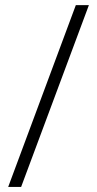

<svg xmlns="http://www.w3.org/2000/svg" viewBox="-20 -734 381 754"><path d="M329.1 -713.9 63 0H12.2L277.8 -713.9Z"/></svg>

Font: Zoram GWeb Light
Style: Regular
Weight: 300
Foundry: Ascender Corporation
Version: Version 1.000